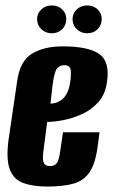

<svg xmlns="http://www.w3.org/2000/svg" viewBox="-20 -672 415 704"><path d="M154 12Q102 12 66.5 -0.5Q31 -13 16.5 -49.5Q2 -86 11 -157L43 -375Q53 -448 97 -475Q141 -502 210 -502Q304 -502 344 -474Q384 -446 372 -370Q366 -326 340.5 -297.5Q315 -269 280.5 -253.5Q246 -238 212 -231.5Q178 -225 153 -225L139 -117Q135 -87 140.5 -75Q146 -63 163 -63Q179 -63 187.5 -73Q196 -83 200 -113L211 -187H345L338 -135Q330 -73 309 -41.5Q288 -10 250.5 1Q213 12 154 12ZM165 -292Q172 -292 182.5 -294.5Q193 -297 204 -304.5Q215 -312 224 -327.5Q233 -343 237 -369Q241 -392 239.5 -412.5Q238 -433 216 -433Q198 -433 188.5 -420Q179 -407 173 -362ZM170 -550Q147 -550 131.5 -565Q116 -580 116 -602Q116 -623 131.5 -637.5Q147 -652 170 -652Q193 -652 208 -637.5Q223 -623 223 -602Q223 -580 208 -565Q193 -550 170 -550ZM300 -550Q277 -550 261.5 -565Q246 -580 246 -602Q246 -623 261.5 -637.5Q277 -652 300 -652Q323 -652 338 -637.5Q353 -623 353 -602Q353 -580 338 -565Q323 -550 300 -550Z"/></svg>

Font: Alumni Sans ExtraBold
Style: Italic
Weight: 800
Italic angle: -8°
Designer: Robert E. Leuschke
Foundry: Robert E. Leuschke
Version: Version 1.016